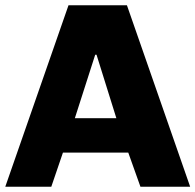

<svg xmlns="http://www.w3.org/2000/svg" viewBox="-21 -706 739 726"><path d="M464 -129H217L173 0H-1L238 -686H459L698 0H510ZM344 -499H339L262 -259H419Z"/></svg>

Font: Chivo ExtraBold
Style: Regular
Weight: 800
Designer: Hector Gatti
Foundry: Omnibus-Type
Version: Version 1.007